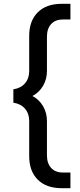

<svg xmlns="http://www.w3.org/2000/svg" viewBox="-20 -755 419 1006"><path d="M133 63V-121Q133 -160 111 -185.5Q89 -211 50 -217V-287Q89 -293 111 -318.5Q133 -344 133 -383V-567Q133 -646 178 -690.5Q223 -735 303 -735H349V-653H310Q270 -653 248 -629Q226 -605 226 -563V-383Q226 -341 206 -306Q186 -271 150 -252Q186 -233 206 -198Q226 -163 226 -121V59Q226 101 248 125Q270 149 310 149H349V231H303Q223 231 178 186.5Q133 142 133 63Z"/></svg>

Font: Bai Jamjuree Medium
Style: Regular
Weight: 500
Version: Version 1.000; ttfautohint (v1.6)